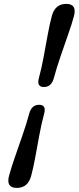

<svg xmlns="http://www.w3.org/2000/svg" viewBox="-20 -788 394 962"><path d="M250 -397.5Q238 -352 200 -352Q162.5 -352 175 -397.5Q188.5 -447.5 199 -504.5Q209.5 -561.5 219.2 -614.8Q229 -668 239.5 -707Q255.5 -768.5 312 -768.5Q366.5 -768.5 350.5 -707Q340 -668 321.2 -614.8Q302.5 -561.5 283 -504.5Q263.5 -447.5 250 -397.5ZM126 -217.5Q138 -263 176 -263Q213.5 -263 201 -217.5Q187.5 -167.5 177 -110.5Q166.5 -53.5 156.8 -0.2Q147 53 136.5 92Q120.5 153.5 64 153.5Q9 153.5 25.5 92Q36 53 54.5 -0.2Q73 -53.5 92.8 -110.5Q112.5 -167.5 126 -217.5Z"/></svg>

Font: Fraunces 9pt Soft
Style: Bold Italic
Weight: 700
Italic angle: -16°
Version: Version 1.000;[b76b70a41]